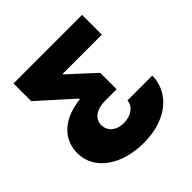

<svg xmlns="http://www.w3.org/2000/svg" viewBox="-186 -684 1025 1025"><g transform="rotate(-45 326.5 -171.5)"><path d="M616.2 -36.1H428.7C426.8 5.9 383.8 36.1 330.1 36.1C272.5 36.1 236.3 2.9 236.3 -42C236.3 -89.8 279.3 -119.1 341.8 -119.1H429.7V-243.2L284.2 -377V-380.9H580.1V-530.3H62.5V-396.5L252.9 -225.6V-220.7C87.9 -200.2 40 -106.4 40 -26.4C40 102.5 166 186.5 330.1 186.5C502 186.5 614.3 93.8 616.2 -36.1Z"/></g></svg>

Font: Pretendard Black
Style: Regular
Weight: 900
Designer: Base glyphs from Inter by Rasmus Andersson; Hangeul glyphs from Noto Sans CJK(Source Han Sans) by Jang Soo-young and Kan
Foundry: Kil Hyung-jin
Version: Version 1.309;Glyphs 3.2 (3225)